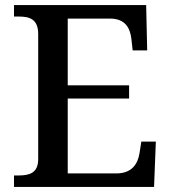

<svg xmlns="http://www.w3.org/2000/svg" viewBox="-20 -734 671 754"><path d="M35 0H585L592 -178H535L528 -133C521 -89 497 -53 437 -53H246V-347H487V-399H246V-661H412C470 -661 491 -626 496 -581L501 -536H558L554 -714H35V-669H54C95 -669 130 -660 130 -600V-109C130 -55 96 -45 54 -45H35Z"/></svg>

Font: Noto Serif Ethiopic Medium
Style: Regular
Weight: 500
Designer: Monotype Design Team
Foundry: Monotype Imaging Inc.
Version: Version 2.102